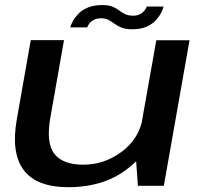

<svg xmlns="http://www.w3.org/2000/svg" viewBox="-20 -752 826 777"><path d="M538 0H643L747 -589H612.5L529.5 -121ZM239 -589.5H104.5L48 -269Q24 -133.5 75.8 -64Q127.5 5.5 257 5.5Q405.5 5.5 503.8 -75.2Q602 -156 616 -234L558 -276Q543.5 -191 473 -138.2Q402.5 -85.5 317 -85.5Q234 -85.5 199.8 -129.8Q165.5 -174 184 -277.5ZM515.5 -633.5Q550.5 -633.5 574.2 -644.5Q598 -655.5 612 -671.5Q626 -687.5 633.2 -702.5Q640.5 -717.5 642 -725.5H574Q572 -719 565.2 -710Q558.5 -701 546.8 -694.8Q535 -688.5 519.5 -688.5Q499 -688.5 486 -695Q473 -701.5 461.5 -710.2Q450 -719 434.8 -725.2Q419.5 -731.5 394 -731.5Q359.5 -731.5 335.2 -721.2Q311 -711 296.5 -695.5Q282 -680 274.2 -665.2Q266.5 -650.5 264 -641H333Q335 -648 341.5 -656.8Q348 -665.5 360 -671.8Q372 -678 389.5 -678Q407.5 -678 419.5 -671.2Q431.5 -664.5 443.5 -655.8Q455.5 -647 472 -640.2Q488.5 -633.5 515.5 -633.5Z"/></svg>

Font: Anybody Expanded Medium
Style: Italic
Weight: 500
Width: 7
Italic angle: -10°
Version: Version 1.113;gftools[0.9.25]